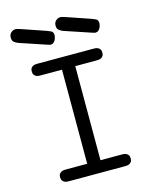

<svg xmlns="http://www.w3.org/2000/svg" viewBox="-120 -886 765 964"><g transform="rotate(-15 262.5 -403.5)"><path d="M21 -772Q21 -788 31.5 -797.5Q42 -807 55 -807Q59 -807 63 -806Q67 -805 81 -800.5Q95 -796 123.5 -786Q152 -776 205 -758Q214 -755 225.5 -749.5Q237 -744 237 -727Q237 -724 235.5 -717Q234 -710 230.5 -703Q227 -696 221 -691Q215 -686 205 -686Q203 -686 198 -687.5Q193 -689 178 -694Q163 -699 133.5 -709Q104 -719 53 -736Q41 -740 31 -747.5Q21 -755 21 -772ZM254 -772Q254 -788 264.5 -797.5Q275 -807 288 -807Q292 -807 296 -806Q300 -805 314 -800.5Q328 -796 356.5 -786Q385 -776 438 -758Q447 -755 458.5 -749.5Q470 -744 470 -727Q470 -724 468.5 -717Q467 -710 463.5 -703Q460 -696 454 -691Q448 -686 438 -686Q436 -686 431 -687.5Q426 -689 411 -694Q396 -699 366.5 -709Q337 -719 286 -736Q274 -740 264 -747.5Q254 -755 254 -772ZM79 -31Q79 -42 83.5 -48Q88 -54 94 -57Q100 -60 107 -60.5Q114 -61 120 -61H228V-550H120Q114 -550 107 -550.5Q100 -551 94 -554Q88 -557 83.5 -563Q79 -569 79 -581Q79 -592 83.5 -598Q88 -604 94 -607Q100 -610 107 -610.5Q114 -611 120 -611H405Q411 -611 418 -610.5Q425 -610 431 -607Q437 -604 441.5 -598Q446 -592 446 -580Q446 -569 441.5 -563Q437 -557 431 -554Q425 -551 418 -550.5Q411 -550 405 -550H297V-61H405Q411 -61 418 -60.5Q425 -60 431 -57Q437 -54 441.5 -48Q446 -42 446 -30Q446 -19 441.5 -13Q437 -7 431 -4Q425 -1 418 -0.5Q411 0 405 0H120Q114 0 107 -0.5Q100 -1 94 -4Q88 -7 83.5 -13Q79 -19 79 -31Z"/></g></svg>

Font: CMU Typewriter Custom
Style: Regular
Weight: 500
Monospace: yes
Version: Version 0.7.0